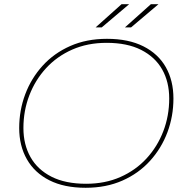

<svg xmlns="http://www.w3.org/2000/svg" viewBox="-20 -887 876 910"><path d="M386 3Q284 3 214 -32.5Q144 -68 107.5 -132Q71 -196 71 -280Q71 -364 99.5 -440Q128 -516 182 -575.5Q236 -635 313 -669Q390 -703 487 -703Q589 -703 659.5 -667.5Q730 -632 766 -568.5Q802 -505 802 -420Q802 -336 773.5 -260Q745 -184 691 -124.5Q637 -65 560 -31Q483 3 386 3ZM388 -16Q478 -16 550.5 -48Q623 -80 674.5 -136Q726 -192 754 -265Q782 -338 782 -420Q782 -499 748.5 -558Q715 -617 649 -650.5Q583 -684 485 -684Q395 -684 322.5 -652Q250 -620 198.5 -564Q147 -508 119 -435Q91 -362 91 -280Q91 -202 124.5 -142.5Q158 -83 224 -49.5Q290 -16 388 -16ZM572 -757 695 -867H731L601 -757ZM433 -757 556 -867H592L462 -757Z"/></svg>

Font: Montserrat Thin Thin
Style: Italic
Weight: 250
Italic angle: -11.3°
Version: Version 9.000